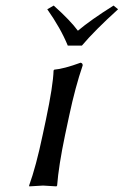

<svg xmlns="http://www.w3.org/2000/svg" viewBox="-20 -663 442 686"><path d="M222.2 -500Q196.8 -562 148.9 -629.9L171.9 -643.1Q231.4 -589.8 258.3 -553.2Q304.7 -592.3 385.7 -643.1L401.9 -629.9Q318.8 -554.7 272.5 -500ZM144 -234.9Q169.9 -357.9 171.4 -411.1L173.8 -414.1Q208 -417 268.1 -439Q275.9 -437 275.4 -429.2Q249 -352.1 227.5 -251L212.4 -180.2Q189.5 -70.8 184.1 0L181.6 2.9Q179.7 2.9 133.8 0Q133.8 0 84.5 2.9L84 0Q108.9 -68.8 132.3 -180.2Z"/></svg>

Font: Linux Biolinum Capitals O
Style: Italic Samll Caps
Weight: 400
Italic angle: -12°
Designer: Philipp H. Poll
Foundry: Philipp H. Poll
Version: Version 0.6.2